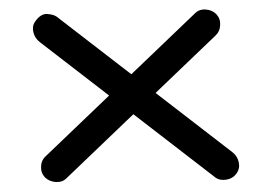

<svg xmlns="http://www.w3.org/2000/svg" viewBox="-20 -511 565 399"><path d="M385.3 -483.4Q394 -492.2 407.7 -491.2Q421.4 -490.2 429.7 -481.4Q438.5 -471.7 437.5 -458.5Q437 -445.3 427.2 -436.5L118.2 -140.6Q109.4 -131.8 95.7 -132.8Q82 -133.8 73.2 -142.6Q64.5 -152.3 65.4 -165.5Q65.9 -178.7 76.2 -187.5ZM63 -423.3Q52.2 -431.6 49.3 -444.3Q46.4 -457 52.7 -465.8Q64.5 -482.9 78.1 -481.9Q91.8 -481 98.1 -476.1L462.9 -194.8Q473.6 -186.5 476.1 -173.8Q479 -161.1 471.7 -150.9Q464.4 -140.1 450.7 -137.7Q437 -135.3 427.7 -142.1Z"/></svg>

Font: Chilanka
Style: Regular
Weight: 400
Designer: Santhosh Thottingal <santhosh.thottingal@gmail.com>
Foundry: Swathanthra Malayalam Computing(SMC)
Version: Version 1.3; 20181103